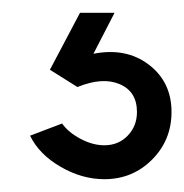

<svg xmlns="http://www.w3.org/2000/svg" viewBox="-20 -20 288 300"><path d="M143 260Q108 260 74.5 240.5Q41 221 27 192L77 173Q87 187 106 197Q125 207 143 207Q165 207 179.5 192Q194 177 194 155Q194 123 167 111.5Q140 100 101 116L58 89L105 0H159L126 64Q177 54 212.5 81Q248 108 248 155Q248 199 217.5 229.5Q187 260 143 260Z"/></svg>

Font: Orkney Medium
Style: Regular
Weight: 500
Designer: Samuel Oakes and Alfredo Marco Pradil
Foundry: Alfredo Marco Pradil
Version: 1.0; ttfautohint (v1.5)